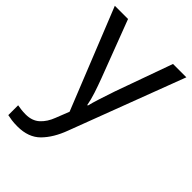

<svg xmlns="http://www.w3.org/2000/svg" viewBox="-228 -631 966 966"><g transform="rotate(45 255.0 -148.0)"><path d="M1 -536H95L211 -231Q226 -191 238 -154.5Q250 -118 256 -85H260Q266 -110 279 -150.5Q292 -191 306 -232L415 -536H510L279 74Q251 150 206.5 195Q162 240 84 240Q60 240 42 237.5Q24 235 11 232V162Q22 164 37.5 166Q53 168 70 168Q116 168 144.5 142Q173 116 189 73L217 2Z"/></g></svg>

Font: Noto Sans Kharoshthi
Style: Regular
Weight: 400
Designer: Monotype Design Team
Foundry: Monotype Imaging Inc.
Version: Version 2.004; ttfautohint (v1.8.4.7-5d5b)